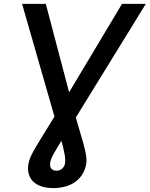

<svg xmlns="http://www.w3.org/2000/svg" viewBox="-20 -747 767 983"><path d="M93 -727.3H214.5L333.8 -274.5L604.8 -727.3H726.6L368.3 -145.6Q373.6 -126.4 378.4 -109.6Q383.2 -92.7 388.1 -76.7Q397.4 -45.5 404.7 -20.2Q411.9 5 416.4 25.2Q420.8 45.5 422.2 61.8Q423.7 78.1 421.5 92Q415.8 123.9 400.4 147.4Q384.9 170.8 362.6 186.1Q340.2 201.3 312.3 208.6Q284.4 215.9 253.6 215.9Q219.5 215.9 193.4 207.6Q167.3 199.2 150.6 183.2Q133.9 167.3 127.3 144Q120.7 120.7 125.7 90.9Q128.9 73.5 137.4 54.3Q146 35.2 161.8 8.2Q177.6 -18.8 201.3 -57Q225.1 -95.2 258.9 -150.2ZM269.2 127.1Q286.6 127.1 298.5 116.1Q310.4 105.1 312.9 88.8Q315.7 69.6 310.7 42.6Q305.8 15.6 294.4 -25.9Q268.8 14.9 253.9 42.1Q239 69.2 236.5 88.8Q234.4 105.8 243.1 116.5Q251.8 127.1 269.2 127.1Z"/></svg>

Font: Inter P Medium
Style: Italic
Weight: 500
Italic angle: 9.39999°
Designer: Rasmus Andersson
Foundry: rsms
Version: Version 3.018;git-588b23468